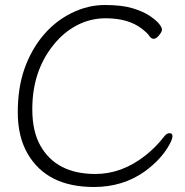

<svg xmlns="http://www.w3.org/2000/svg" viewBox="-20 -731 738 767"><path d="M636 -186Q646 -199 657.5 -199Q669 -199 669 -187Q669 -175 656 -152Q624 -94 558 -46Q471 16 355 16Q168 16 91 -116Q51 -184 51 -282.5Q51 -381 78 -457Q105 -533 153 -590Q201 -647 266 -679Q331 -711 398.5 -711Q466 -711 508 -698.5Q550 -686 576 -669Q602 -652 614.5 -637Q627 -622 627 -613Q627 -604 615.5 -590Q604 -576 594 -576Q584 -576 576.5 -587.5Q569 -599 547 -616Q493 -658 402 -658Q341 -658 287.5 -630Q234 -602 194 -552Q109 -447 109 -295Q109 -205 142 -148Q206 -36 361 -36Q467 -36 561 -110Q604 -144 636 -186Z"/></svg>

Font: LXGW WenKai Light
Style: Regular
Weight: 300
Designer: LXGW / Fontworks Inc.
Foundry: LXGW / Fontworks Inc.
Version: Version 1.501; October 10, 2024